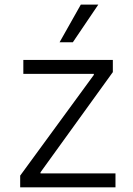

<svg xmlns="http://www.w3.org/2000/svg" viewBox="-20 -802 570 822"><path d="M66.4 0H474.4V-59.7H153.4V-64.3L463.1 -493.3V-545.5H79.9V-485.8H381.7V-481.2L66.4 -50.1ZM235.1 -621.1H291.9L400.9 -782.3H326Z"/></svg>

Font: Karasuma Gothic
Style: Light
Weight: 300
Designer: Rasmus Andersson / Ryoko Nishizuka
Foundry: rsms
Version: Version 1.00